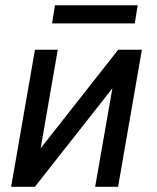

<svg xmlns="http://www.w3.org/2000/svg" viewBox="-20 -720 605 740"><path d="M510.7 -699.7H191.9L180.7 -629.9H499.5ZM136.7 -148.4 202.6 -528.3H114.7L22.9 0H114.3L413.1 -379.4L346.7 0H435.1L526.9 -528.3H435.5Z"/></svg>

Font: Roboto
Style: Italic
Weight: 400
Italic angle: -12°
Designer: Google
Version: Version 2.137; 2017